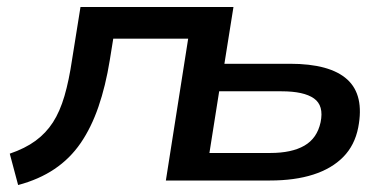

<svg xmlns="http://www.w3.org/2000/svg" viewBox="-20 -518 1123 551"><path d="M32 13 8 -77Q52 -92 82 -114Q112 -136 132 -167Q152 -198 165 -242.5Q178 -287 187 -348L211 -498H650L624 -335H812Q927 -335 976.5 -290Q1026 -245 1008 -152Q998 -101 965 -67.5Q932 -34 879 -17Q826 0 755 0H456L520 -407H305L295 -345Q283 -271 262.5 -211.5Q242 -152 211.5 -107.5Q181 -63 136.5 -33Q92 -3 32 13ZM581 -79H756Q817 -79 853.5 -100Q890 -121 900 -167Q910 -215 881 -235.5Q852 -256 788 -256H609Z"/></svg>

Font: Nunito Sans 7pt SemiExpanded SemiBold
Style: Italic
Weight: 600
Width: 6
Italic angle: -9°
Designer: Vernon Adams
Foundry: Vernon Adams
Version: Version 3.101;gftools[0.9.27]